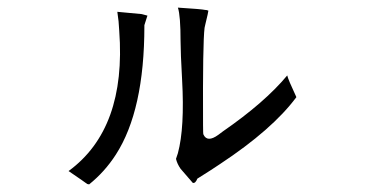

<svg xmlns="http://www.w3.org/2000/svg" viewBox="-20 -571 960 504"><path d="M758 -316Q695 -231 557 -140Q538 -127 498 -102Q493 -89 486 -91L454 -128Q445 -141 442 -154L447 -169Q465 -236 458 -362Q454 -434 454 -462Q454 -530 447 -551Q510 -547 518 -545Q523 -545 527 -543Q527 -540 519 -507Q518 -502 517 -498Q512 -459 513 -244Q513 -219 514 -218Q524 -196 553 -217L565 -226Q675 -302 734 -373Q736 -363 758 -316ZM367 -530 359 -505V-503Q359 -281 284 -165Q255 -120 214 -87L209 -88Q204 -92 160 -122Q312 -233 293 -490Q292 -515 288 -540L352 -534Q360 -532 367 -530Z"/></svg>

Font: cwTeXYen
Style: Medium
Weight: 500
Version: Version 1.17